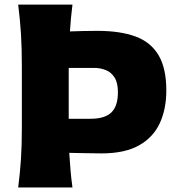

<svg xmlns="http://www.w3.org/2000/svg" viewBox="-20 -830 788 850"><path d="M60.5 0Q68.8 -64.9 72.8 -125.7Q76.7 -186.5 76.7 -263.2V-538.6Q76.7 -617.7 72.8 -680.4Q68.8 -743.2 60.5 -809.6H300.8Q296.9 -779.3 294.2 -750Q291.5 -720.7 289.6 -690.9Q315.4 -691.9 345.5 -692.6Q375.5 -693.4 411.6 -693.4Q512.2 -693.4 579.8 -668.5Q647.5 -643.6 681.9 -585.7Q716.3 -527.8 716.3 -429.2Q716.3 -347.2 687.3 -284.4Q658.2 -221.7 595.2 -186.3Q532.2 -150.9 429.2 -150.9Q396 -150.9 357.2 -151.9Q318.4 -152.8 286.6 -153.3Q289.1 -113.8 292.2 -76.4Q295.4 -39.1 300.8 0ZM284.2 -304.2H380.4Q444.3 -304.2 473.1 -332.3Q502 -360.4 502 -421.4Q502 -464.4 486.8 -487.5Q471.7 -510.7 447.8 -520Q423.8 -529.3 397.5 -529.3H284.2Z"/></svg>

Font: Pinar-DS3-FD ExtraBold
Style: Regular
Weight: 800
Designer: Amin Abedi
Version: Version 3.000